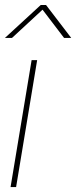

<svg xmlns="http://www.w3.org/2000/svg" viewBox="-20 -760 309 780"><path d="M22.9 0 108.4 -515.6H130.9L45.4 0ZM28.8 -606H0L0.5 -606.4L145.5 -739.7H167L269 -606.4L268.6 -606H240.2L152.8 -720.7Z"/></svg>

Font: Inter Display Thin
Style: Italic
Weight: 100
Italic angle: -9.39999°
Designer: Rasmus Andersson
Foundry: rsms
Version: Version 4.000;git-a52131595